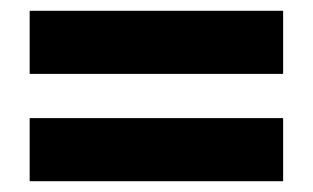

<svg xmlns="http://www.w3.org/2000/svg" viewBox="-20 -539 580 356"><path d="M35 -402H505V-519H35ZM35 -203H505V-320H35Z"/></svg>

Font: Aspekta 650
Style: Regular
Weight: 650
Designer: Ivo Dolenc
Version: Version 2.000